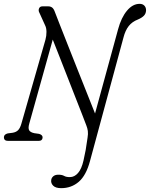

<svg xmlns="http://www.w3.org/2000/svg" viewBox="-32 -733 780 999"><path d="M582.5 -581Q599 -642 628.8 -677.5Q658.5 -713 694.5 -713Q710 -713 719 -703.8Q728 -694.5 728 -679.5Q727.5 -662.5 717 -651.5Q706.5 -640.5 685.5 -631.5Q655.5 -620 637.8 -597.5Q620 -575 610.5 -538L436.5 104Q416.5 179.5 378 212.8Q339.5 246 286.5 246Q257.5 246 244.8 233.2Q232 220.5 234.5 203.5Q236 192 245.5 184Q255 176 271.5 176Q291 176 301.5 182.2Q312 188.5 331.5 188.5Q355.5 188.5 374 167.2Q392.5 146 402.5 102Q409 73.5 413.8 47.5Q418.5 21.5 423.5 -16Q427 -36.5 425 -51.5Q423 -66.5 417 -81Q410 -100 394.8 -138.8Q379.5 -177.5 360 -227.5Q340.5 -277.5 319.2 -331.8Q298 -386 278 -437Q258 -488 242.5 -527L120.5 -90.5Q113.5 -66.5 119.5 -55.5Q125.5 -44.5 146.5 -40L171.5 -36.5Q191.5 -30.5 189.5 -15.5Q187.5 0 169.5 0H9.5Q-12.5 0 -11.5 -20.5Q-10.5 -34 8.5 -39L32.5 -42Q51.5 -45 62 -55.5Q72.5 -66 79 -88.5L204.5 -526.5Q210 -546.5 209.8 -567.2Q209.5 -588 203 -600.5L173.5 -665.5Q166.5 -677.5 171 -688.8Q175.5 -700 189 -700H219Q231 -700 239.5 -693.5Q248 -687 254 -669.5Q260 -654 277.2 -609.8Q294.5 -565.5 318.8 -504.2Q343 -443 369.5 -376.2Q396 -309.5 420.5 -248Q445 -186.5 462.5 -142.5Z"/></svg>

Font: Fraunces 144pt SuperSoft Light
Style: Italic
Weight: 300
Italic angle: -16°
Version: Version 1.000;[b76b70a41]